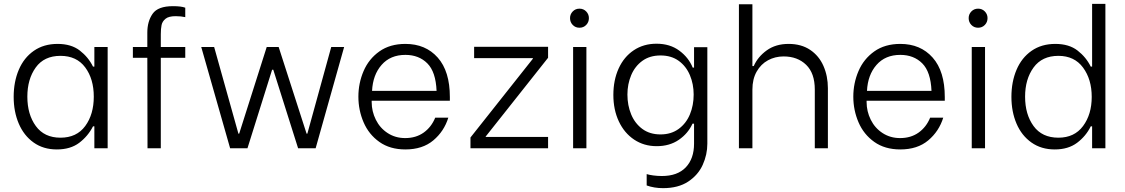

<svg xmlns="http://www.w3.org/2000/svg" viewBox="-20 -770 5840 997"><path d="M51 -267Q51 -345 77.5 -407.5Q104 -470 155.5 -506Q207 -542 279 -542Q350 -542 394.5 -507.5Q439 -473 463 -424H470V-526H539V0H470V-114H463Q437 -63 391.5 -28.5Q346 6 275 6Q205 6 154.5 -30Q104 -66 77.5 -128Q51 -190 51 -267ZM467 -268Q467 -360 422.5 -420Q378 -480 294 -480Q209 -480 165.5 -419.5Q122 -359 122 -268Q122 -176 166 -115.5Q210 -55 294 -55Q378 -55 422.5 -115.5Q467 -176 467 -268Z M815 -592V-526H942V-470H815V0H746L745 -470H670V-526H745V-601Q745 -659 772.5 -698.5Q800 -738 878 -738Q921 -738 942 -730V-681Q920 -686 892 -686Q856 -686 839.5 -672.5Q823 -659 819 -640Q815 -621 815 -592Z M1025 -526H1092L1218 -76H1222L1365 -526H1427L1572 -76H1576L1700 -526H1767L1619 0H1528L1399 -408H1393L1265 0H1175Z M1841 -268Q1841 -338 1868 -401Q1895 -464 1950 -503Q2005 -542 2085 -542Q2190 -542 2253 -471Q2316 -400 2316 -266V-247H1910V-240Q1910 -192 1931.5 -148.5Q1953 -105 1993 -79Q2033 -53 2084 -53Q2140 -53 2180 -81.5Q2220 -110 2240 -159H2308Q2286 -88 2230 -41Q2174 6 2085 6Q2005 6 1950 -33Q1895 -72 1868 -135Q1841 -198 1841 -268ZM2247 -298Q2243 -397 2199 -441Q2155 -485 2085 -485Q2007 -485 1961.5 -433Q1916 -381 1912 -298Z M2423 -56 2747 -465V-468H2442V-527H2826V-470L2502 -61V-59H2826V0H2423Z M2956 -526H3025V0H2956ZM2940 -676Q2940 -696 2954 -710.5Q2968 -725 2989 -725Q3010 -725 3024 -710.5Q3038 -696 3038 -676Q3038 -655 3024 -640.5Q3010 -626 2989 -626Q2968 -626 2954 -640.5Q2940 -655 2940 -676Z M3338 193V134Q3350 138 3372 141Q3394 144 3417 144Q3498 144 3541 99Q3584 54 3584 -24V-128H3576Q3553 -77 3505 -44Q3457 -11 3390 -11Q3324 -11 3273 -45Q3222 -79 3193.5 -139.5Q3165 -200 3165 -277Q3165 -354 3192.5 -414.5Q3220 -475 3271 -509Q3322 -543 3389 -543Q3459 -543 3507.5 -507Q3556 -471 3577 -419H3584V-525H3653V-24Q3653 33 3629 86Q3605 139 3553.5 173Q3502 207 3423 207Q3377 207 3338 193ZM3582 -279Q3582 -333 3562.5 -379.5Q3543 -426 3504.5 -454Q3466 -482 3410 -482Q3354 -482 3315.5 -454Q3277 -426 3257.5 -379.5Q3238 -333 3238 -279Q3238 -223 3257.5 -176Q3277 -129 3315.5 -100.5Q3354 -72 3410 -72Q3465 -72 3504 -100.5Q3543 -129 3562.5 -176Q3582 -223 3582 -279Z M3817 -748H3887V-427H3894Q3915 -475 3961.5 -508.5Q4008 -542 4075 -542Q4141 -542 4187 -511Q4233 -480 4256 -427.5Q4279 -375 4279 -312V0H4211V-305Q4211 -390 4166 -433.5Q4121 -477 4049 -477Q4005 -477 3968 -457Q3931 -437 3909 -398Q3887 -359 3887 -305V0H3817Z M4411 -268Q4411 -338 4438 -401Q4465 -464 4520 -503Q4575 -542 4655 -542Q4760 -542 4823 -471Q4886 -400 4886 -266V-247H4480V-240Q4480 -192 4501.5 -148.5Q4523 -105 4563 -79Q4603 -53 4654 -53Q4710 -53 4750 -81.5Q4790 -110 4810 -159H4878Q4856 -88 4800 -41Q4744 6 4655 6Q4575 6 4520 -33Q4465 -72 4438 -135Q4411 -198 4411 -268ZM4817 -298Q4813 -397 4769 -441Q4725 -485 4655 -485Q4577 -485 4531.5 -433Q4486 -381 4482 -298Z M5026 -526H5095V0H5026ZM5010 -676Q5010 -696 5024 -710.5Q5038 -725 5059 -725Q5080 -725 5094 -710.5Q5108 -696 5108 -676Q5108 -655 5094 -640.5Q5080 -626 5059 -626Q5038 -626 5024 -640.5Q5010 -655 5010 -676Z M5232 -267Q5232 -345 5258.5 -407.5Q5285 -470 5336.5 -506Q5388 -542 5460 -542Q5531 -542 5575.5 -507.5Q5620 -473 5644 -424H5651V-750H5720V0H5651V-114H5644Q5619 -63 5573 -28.5Q5527 6 5457 6Q5387 6 5336 -30Q5285 -66 5258.5 -128Q5232 -190 5232 -267ZM5649 -267Q5649 -358 5604 -419Q5559 -480 5476 -480Q5391 -480 5347 -419.5Q5303 -359 5303 -268Q5303 -176 5347 -115.5Q5391 -55 5476 -55Q5559 -55 5604 -115.5Q5649 -176 5649 -267Z"/></svg>

Font: Be Vietnam Light
Style: Regular
Weight: 300
Designer: Gabriel Lam
Foundry: TypeRant
Version: Version 4.000